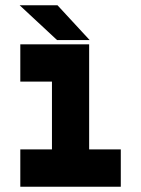

<svg xmlns="http://www.w3.org/2000/svg" viewBox="-20 -708 535 728"><path d="M57 0V-141.5H177V-398.5H57V-540H318V-141.5H438V0ZM120 -71H375.5H245V-469.5H120H245V-71H120ZM320 -556H196.5L54.5 -688H198ZM225 -590 165 -653H165.5L225.5 -590Z"/></svg>

Font: Tourney Black
Style: Regular
Weight: 900
Version: Version 1.015